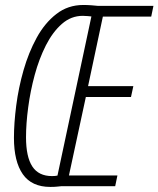

<svg xmlns="http://www.w3.org/2000/svg" viewBox="-20 -737 627 760"><path d="M179.2 2.9Q105.5 2.9 70.3 -47.4Q35.2 -97.7 35.2 -191.4Q35.2 -249 44.2 -319.1Q53.2 -389.2 73.2 -459.2Q93.3 -529.3 125.2 -587.6Q157.2 -646 203.1 -681.6Q249 -717.3 309.6 -717.3Q326.2 -717.3 341.8 -716.1Q357.4 -714.8 366.2 -713.9H587.4L578.6 -671.4H387.2L328.6 -396H507.8L498.5 -353H319.8L252.9 -42.5H444.8L436 0H223.1Q217.3 0.5 206.5 1.7Q195.8 2.9 179.2 2.9ZM186 -40Q198.7 -40 207.5 -42L341.8 -671.9Q335.9 -672.4 327.4 -673.3Q318.8 -674.3 307.6 -674.3Q261.2 -674.3 224.9 -642.3Q188.5 -610.4 161.6 -557.4Q134.8 -504.4 117.4 -440.4Q100.1 -376.5 91.6 -312Q83 -247.6 83 -193.8Q83 -116.2 107.9 -78.1Q132.8 -40 186 -40Z"/></svg>

Font: Open Sans Condensed Light
Style: Italic
Weight: 300
Width: 3
Italic angle: -12°
Designer: Monotype Design Team
Foundry: Monotype Imaging Inc.
Version: Version 3.000; ttfautohint (v1.8.4)